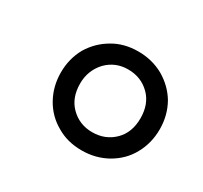

<svg xmlns="http://www.w3.org/2000/svg" viewBox="-76 -817 521 493"><g transform="rotate(30 184.5 -570.5)"><path d="M210 -424Q168 -424 136 -443Q102 -462 83 -496Q64 -530 64 -571Q64 -612 83 -646Q103 -679 136 -698Q168 -717 210 -717Q251 -717 285 -698Q319 -678 338 -646Q357 -612 357 -571Q357 -530 338 -496Q320 -463 285 -443Q251 -424 210 -424ZM210 -478Q249 -478 275 -504Q300 -529 300 -571Q300 -613 275 -638Q249 -664 210 -664Q173 -664 147 -638Q121 -610 121 -571Q121 -529 146 -504Q172 -478 210 -478Z"/></g></svg>

Font: PRinguin Sans
Style: Italic
Weight: 400
Designer: Vernon Adams
Foundry: Vernon Adams
Version: ""